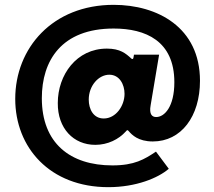

<svg xmlns="http://www.w3.org/2000/svg" viewBox="-20 -664 885 794"><path d="M678 34 625 -37C577 -5 536 20 445 20C270 20 153 -72 153 -258C153 -413 234 -546 450 -546C582 -546 701 -495 701 -324C701 -222 660 -180 626 -180C609 -180 596 -191 603 -229L638 -438H534L532 -426C531 -419 527 -418 523 -422C500 -443 477 -463 422 -463C296 -463 219 -354 219 -238C218 -133 284 -65 374 -65C426 -65 471 -88 500 -120C506 -127 507 -128 513 -121C525 -107 551 -79 612 -79C729 -79 807 -182 807 -330C807 -551 631 -644 450 -644C197 -644 43 -465 43 -255C43 -54 186 110 428 110C543 110 634 72 678 34ZM347 -252C347 -310 388 -355 432 -355C474 -355 495 -315 495 -276C495 -226 459 -174 409 -174C366 -174 347 -213 347 -252Z"/></svg>

Font: United Sans Black
Style: Regular
Weight: 900
Designer: Pablo Impallari, Rodrigo Fuenzalida (Modified by Dan O. Williams)
Version: Version 1.000;PS 001.000;hotconv 1.0.88;makeotf.lib2.5.64775